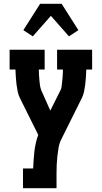

<svg xmlns="http://www.w3.org/2000/svg" viewBox="-20 -784 540 1019"><path d="M102 215V110H156Q157 87 158.5 64.5Q160 42 162.5 20Q165 -2 170 -24.5Q175 -47 183 -68L87 -261Q78 -278 74 -297.5Q70 -317 67.5 -336.5Q65 -356 64 -375.5Q63 -395 62 -415H31V-520H217V-415H186Q186 -401 187 -387Q188 -373 189 -359.5Q190 -346 192 -332Q194 -318 199 -305L247 -197L302 -307Q306 -316 307 -325Q308 -334 309 -343Q310 -352 311 -361Q312 -370 312.5 -379Q313 -388 313.5 -397Q314 -406 314 -415H283V-520H469V-415H438Q437 -395 436 -375.5Q435 -356 432.5 -336.5Q430 -317 426 -297.5Q422 -278 413 -261L305 -44Q295 -24 291 -1Q287 22 284.5 44.5Q282 67 281 90Q280 113 280 136V215ZM154 -591 104 -624 193 -764H307L396 -624L346 -591L250 -700Z"/></svg>

Font: Iosevka Curly Slab Extrabold
Style: Regular
Weight: 800
Monospace: yes
Designer: Belleve Invis
Foundry: Belleve Invis
Version: Version 22.1.2; ttfautohint (v1.8.4)